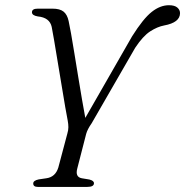

<svg xmlns="http://www.w3.org/2000/svg" viewBox="-20 -734 727 754"><path d="M349 -14.5Q349 0 323 0H128.5Q110.5 0 110.5 -13.5Q110.5 -25 132 -29.5L162.5 -34Q197.5 -39 209 -76L244.5 -209.5Q248.5 -222.5 248.5 -234.5Q248.5 -246.5 246 -260Q242.5 -276 236.2 -313.5Q230 -351 222 -398.5Q214 -446 206.2 -493.5Q198.5 -541 192.2 -577.5Q186 -614 183 -628.5Q175 -665 128.5 -669.5Q106.5 -673 105.5 -685Q105 -700 128 -700H186.5Q215 -700 229.5 -688.5Q244 -677 249.5 -651.5Q253 -636.5 259 -602.5Q265 -568.5 272.2 -524Q279.5 -479.5 287.2 -432.2Q295 -385 302.2 -342.5Q309.5 -300 315 -271L498.5 -591Q542.5 -661 575.8 -687.2Q609 -713.5 643.5 -713.5Q666 -713.5 676.5 -704.2Q687 -695 687 -682.5Q687 -645.5 624.5 -634Q598 -629 569.8 -610.8Q541.5 -592.5 511 -546.5L340 -250Q323.5 -226.5 318.5 -208.5L283.5 -72.5Q274.5 -39 301 -34L331 -29Q349 -24.5 349 -14.5Z"/></svg>

Font: Fraunces 9pt S000 Light
Style: Italic
Weight: 300
Italic angle: -16°
Version: Version 1.000; ttfautohint (v1.8.3)